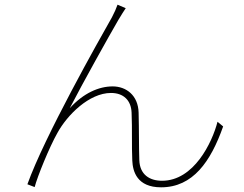

<svg xmlns="http://www.w3.org/2000/svg" viewBox="-20 -777 1040 820"><path d="M517 -742 482 -757C476 -740 469 -724 458 -703C403 -606 170 -194 97 10L128 22C140 -24 191 -149 225 -209C267 -286 361 -380 454 -380C508 -380 540 -348 542 -296C545 -227 542 -154 545 -91C547 -45 565 23 668 23C804 23 880 -87 933 -237L909 -257C886 -168 808 -5 672 -5C618 -5 577 -32 575 -93C573 -149 574 -222 572 -296C570 -370 519 -408 461 -408C403 -408 337 -380 278 -315C332 -420 446 -624 485 -691C497 -712 510 -731 517 -742Z"/></svg>

Font: Source Han Sans JP VF
Style: Regular
Weight: 250
Designer: Ryoko NISHIZUKA 西塚涼子 (kana, bopomofo & ideographs); Paul D. Hunt (Latin, Greek & Cyrillic); Sandoll Communications 산돌커뮤니
Foundry: Adobe
Version: Version 2.004;hotconv 1.0.118;makeotfexe 2.5.65603